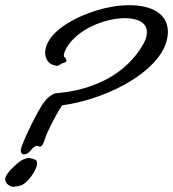

<svg xmlns="http://www.w3.org/2000/svg" viewBox="-34 -711 667 740"><path d="M613 -588C613 -660 548 -691 464 -691C386 -691 291 -663 218 -616C160 -578 140 -538 140 -508C140 -483 154 -465 173 -460L186 -457C189 -457 189 -458 192 -459C198 -461 201 -466 209 -468C215 -469 223 -474 223 -477C223 -478 222 -479 221 -480C219 -482 220 -489 218 -489C213 -490 212 -493 212 -497C212 -505 217 -516 222 -526C264 -599 371 -641 448 -641C496 -641 532 -624 532 -588C532 -577 530 -562 521 -546C416 -355 185 -354 178 -351C172 -349 154 -341 138 -320C111 -287 47 -152 46 -133C46 -131 45 -116 59 -116C82 -116 90 -149 109 -149C112 -149 115 -146 120 -146C126 -146 132 -152 139 -175C147 -203 183 -271 205 -305C393 -330 613 -452 613 -588ZM109 -82C109 -94 100 -98 84 -101C82 -101 79 -102 76 -102C71 -102 64 -100 55 -96C38 -89 0 -53 -10 -34C-12 -30 -14 -25 -14 -20C-14 -13 -11 -7 -6 -2C0 3 6 9 19 9C26 8 35 7 48 3C68 -4 91 -35 100 -53C106 -65 109 -75 109 -82Z"/></svg>

Font: Oregano
Style: Italic
Weight: 400
Italic angle: -12°
Designer: Astigmatic (AOETI)
Foundry: Astigmatic (AOETI)
Version: Version 1.000